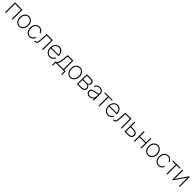

<svg xmlns="http://www.w3.org/2000/svg" viewBox="1112 -3810 7235 7235"><g transform="rotate(45 4730.0 -192.0)"><path d="M473.1 -529.3V0H429.7V-487.8H119.1V0H75.7V-529.3Z M825.7 10.3Q757.8 10.3 705.3 -25.1Q652.8 -60.5 623.3 -122.3Q593.8 -184.1 593.8 -263.2Q593.8 -343.3 623.3 -405Q652.8 -466.8 705.3 -502.2Q757.8 -537.6 825.7 -537.6Q893.6 -537.6 945.8 -502.2Q998 -466.8 1027.8 -405Q1057.6 -343.3 1057.6 -263.2Q1057.6 -184.1 1027.8 -122.3Q998 -60.5 946 -25.1Q894 10.3 825.7 10.3ZM825.7 -30.3Q882.3 -30.3 924.6 -60.5Q966.8 -90.8 990.2 -143.6Q1013.7 -196.3 1013.7 -263.2Q1013.7 -330.6 990.2 -383.3Q966.8 -436 924.6 -466.6Q882.3 -497.1 825.7 -497.1Q769.5 -497.1 727.1 -466.6Q684.6 -436 660.9 -383.3Q637.2 -330.6 637.2 -263.2Q637.2 -196.3 660.9 -143.6Q684.6 -90.8 727.1 -60.5Q769.5 -30.3 825.7 -30.3Z M1378.9 9.3Q1311 9.3 1258.5 -25.9Q1206.1 -61 1176.5 -122.8Q1147 -184.6 1147 -263.7Q1147 -343.8 1176.5 -405.3Q1206.1 -466.8 1258.5 -502.2Q1311 -537.6 1378.9 -537.6Q1420.9 -537.6 1455.6 -524.2Q1490.2 -510.7 1516.6 -488.3Q1543 -465.8 1559.8 -438.5Q1576.7 -411.1 1582.5 -382.8L1540.5 -376Q1535.2 -397.5 1522.2 -418.7Q1509.3 -439.9 1488.8 -457.8Q1468.3 -475.6 1440.7 -486.3Q1413.1 -497.1 1378.9 -497.1Q1322.8 -497.1 1280.3 -466.8Q1237.8 -436.5 1214.1 -384Q1190.4 -331.5 1190.4 -263.7Q1190.4 -196.3 1214.1 -143.8Q1237.8 -91.3 1280.3 -61.3Q1322.8 -31.2 1378.9 -31.2Q1413.1 -31.2 1440.7 -42Q1468.3 -52.7 1489 -70.6Q1509.8 -88.4 1522.9 -110.1Q1536.1 -131.8 1541 -153.3L1583.5 -146.5Q1577.6 -118.2 1560.8 -90.8Q1543.9 -63.5 1517.3 -40.8Q1490.7 -18.1 1455.8 -4.4Q1420.9 9.3 1378.9 9.3Z M1630.4 0V-41.5H1644.5Q1676.8 -41.5 1695.8 -52Q1714.8 -62.5 1725.1 -88.4Q1735.4 -114.3 1740.5 -159.4Q1745.6 -204.6 1749 -273.4L1762.7 -529.3H2093.3V0H2049.8V-487.8H1803.7L1791.5 -262.7Q1786.6 -171.9 1775.9 -113.8Q1765.1 -55.7 1736.1 -27.8Q1707 0 1647.5 0Z M2450.2 10.3Q2378.9 10.3 2325.7 -25.1Q2272.5 -60.5 2243.2 -122.6Q2213.9 -184.6 2213.9 -263.2Q2213.9 -342.8 2243.4 -404.5Q2272.9 -466.3 2325 -502Q2377 -537.6 2444.3 -537.6Q2493.2 -537.6 2534.7 -518.6Q2576.2 -499.5 2606.9 -464.6Q2637.7 -429.7 2654.5 -381.3Q2671.4 -333 2671.4 -273.4V-255.4H2238.3V-294.9H2647L2627.9 -281.7Q2627.9 -343.8 2604.7 -392.6Q2581.5 -441.4 2540 -469.2Q2498.5 -497.1 2444.3 -497.1Q2389.6 -497.1 2347.4 -468.3Q2305.2 -439.5 2281 -389.4Q2256.8 -339.4 2256.8 -274.9V-259.8Q2256.8 -193.4 2280.5 -141.6Q2304.2 -89.8 2347.7 -60.1Q2391.1 -30.3 2450.2 -30.3Q2493.2 -30.3 2526.9 -45.4Q2560.5 -60.5 2583.5 -85.7Q2606.4 -110.8 2616.7 -140.6L2658.7 -133.3Q2647 -93.8 2617.9 -61Q2588.9 -28.3 2546.1 -9Q2503.4 10.3 2450.2 10.3Z M2731 154.3V-41.5H2779.3Q2797.9 -64 2812 -89.4Q2826.2 -114.7 2836.7 -146.2Q2847.2 -177.7 2854.5 -216.3Q2861.8 -254.9 2866.2 -302.7L2887.2 -529.3H3187V-41.5H3265.1V154.3H3221.7V0H2774.4V154.3ZM2830.6 -41.5H3144V-487.8H2926.8L2909.2 -302.7Q2900.9 -217.3 2882.8 -154.1Q2864.7 -90.8 2830.6 -41.5Z M3549.8 10.3Q3481.9 10.3 3429.4 -25.1Q3377 -60.5 3347.4 -122.3Q3317.9 -184.1 3317.9 -263.2Q3317.9 -343.3 3347.4 -405Q3377 -466.8 3429.4 -502.2Q3481.9 -537.6 3549.8 -537.6Q3617.7 -537.6 3669.9 -502.2Q3722.2 -466.8 3752 -405Q3781.7 -343.3 3781.7 -263.2Q3781.7 -184.1 3752 -122.3Q3722.2 -60.5 3670.2 -25.1Q3618.2 10.3 3549.8 10.3ZM3549.8 -30.3Q3606.4 -30.3 3648.7 -60.5Q3690.9 -90.8 3714.4 -143.6Q3737.8 -196.3 3737.8 -263.2Q3737.8 -330.6 3714.4 -383.3Q3690.9 -436 3648.7 -466.6Q3606.4 -497.1 3549.8 -497.1Q3493.7 -497.1 3451.2 -466.6Q3408.7 -436 3385 -383.3Q3361.3 -330.6 3361.3 -263.2Q3361.3 -196.3 3385 -143.6Q3408.7 -90.8 3451.2 -60.5Q3493.7 -30.3 3549.8 -30.3Z M3901.9 0V-529.3H4107.4Q4193.8 -529.3 4242.4 -495.6Q4291 -461.9 4291 -399.4Q4291 -352.5 4264.2 -322.3Q4237.3 -292 4191.4 -281.7Q4224.1 -275.4 4249.5 -257.8Q4274.9 -240.2 4289.6 -212.6Q4304.2 -185.1 4304.2 -147.5Q4304.2 -104 4283.2 -70.8Q4262.2 -37.6 4224.4 -18.8Q4186.5 0 4135.7 0ZM3943.8 -41H4135.7Q4192.4 -41 4226.1 -70.8Q4259.8 -100.6 4259.8 -150.4Q4259.8 -198.7 4229.2 -228.3Q4198.7 -257.8 4150.4 -257.8H3943.8ZM3943.8 -296.9H4115.7Q4175.8 -296.9 4211.4 -323.2Q4247.1 -349.6 4247.1 -397Q4247.1 -441.9 4210.7 -464.8Q4174.3 -487.8 4107.4 -487.8H3943.8Z M4569.3 9.8Q4522.5 9.8 4482.4 -7.6Q4442.4 -24.9 4418.5 -59.3Q4394.5 -93.8 4394.5 -144.5Q4394.5 -179.7 4407.5 -205.1Q4420.4 -230.5 4446.3 -248.3Q4472.2 -266.1 4511.5 -277.3Q4550.8 -288.6 4604 -295.4Q4648.9 -301.3 4681.4 -306.6Q4713.9 -312 4731.7 -322.8Q4749.5 -333.5 4749.5 -354.5V-370.1Q4749.5 -408.2 4731.4 -436.5Q4713.4 -464.8 4680.7 -481Q4647.9 -497.1 4604.5 -497.1Q4563.5 -497.1 4530.5 -482.9Q4497.6 -468.8 4477.1 -444.1Q4456.5 -419.4 4451.2 -388.2L4408.2 -395Q4416 -438 4443.4 -470Q4470.7 -502 4512.7 -519.5Q4554.7 -537.1 4604 -537.1Q4643.6 -537.1 4677.7 -525.6Q4711.9 -514.2 4737.8 -492.7Q4763.7 -471.2 4778.1 -439.9Q4792.5 -408.7 4792.5 -369.1V0H4749.5V-96.7H4747.1Q4733.9 -66.9 4709 -42.7Q4684.1 -18.6 4648.9 -4.4Q4613.8 9.8 4569.3 9.8ZM4573.7 -30.8Q4625.5 -30.8 4665 -53.5Q4704.6 -76.2 4727.1 -117.4Q4749.5 -158.7 4749.5 -213.9V-293.9Q4740.7 -286.6 4726.6 -280.8Q4712.4 -274.9 4693.6 -270.8Q4674.8 -266.6 4652.3 -263.2Q4629.9 -259.8 4605.5 -256.3Q4547.4 -249 4510.5 -235.1Q4473.6 -221.2 4455.8 -198.7Q4438 -176.3 4438 -143.1Q4438 -107.4 4456.1 -82.3Q4474.1 -57.1 4504.9 -43.9Q4535.6 -30.8 4573.7 -30.8Z M5055.7 0V-488.8H4872.6V-529.3H5282.2V-488.8H5099.1V0Z M5553.2 10.3Q5481.9 10.3 5428.7 -25.1Q5375.5 -60.5 5346.2 -122.6Q5316.9 -184.6 5316.9 -263.2Q5316.9 -342.8 5346.4 -404.5Q5376 -466.3 5428 -502Q5480 -537.6 5547.4 -537.6Q5596.2 -537.6 5637.7 -518.6Q5679.2 -499.5 5710 -464.6Q5740.7 -429.7 5757.6 -381.3Q5774.4 -333 5774.4 -273.4V-255.4H5341.3V-294.9H5750L5731 -281.7Q5731 -343.8 5707.8 -392.6Q5684.6 -441.4 5643.1 -469.2Q5601.6 -497.1 5547.4 -497.1Q5492.7 -497.1 5450.4 -468.3Q5408.2 -439.5 5384 -389.4Q5359.9 -339.4 5359.9 -274.9V-259.8Q5359.9 -193.4 5383.5 -141.6Q5407.2 -89.8 5450.7 -60.1Q5494.1 -30.3 5553.2 -30.3Q5596.2 -30.3 5629.9 -45.4Q5663.6 -60.5 5686.5 -85.7Q5709.5 -110.8 5719.7 -140.6L5761.7 -133.3Q5750 -93.8 5720.9 -61Q5691.9 -28.3 5649.2 -9Q5606.4 10.3 5553.2 10.3Z M5821.3 0V-41.5H5835.4Q5867.7 -41.5 5886.7 -52Q5905.8 -62.5 5916 -88.4Q5926.3 -114.3 5931.4 -159.4Q5936.5 -204.6 5939.9 -273.4L5953.6 -529.3H6284.2V0H6240.7V-487.8H5994.6L5982.4 -262.7Q5977.5 -171.9 5966.8 -113.8Q5956.1 -55.7 5927 -27.8Q5897.9 0 5838.4 0Z M6468.3 -314.9H6628.4Q6686.5 -314.9 6729.2 -295.4Q6772 -275.9 6795.2 -240.5Q6818.4 -205.1 6818.4 -158.2Q6818.4 -110.8 6795.2 -75.2Q6772 -39.6 6729.2 -19.8Q6686.5 0 6628.4 0H6435.5V-529.3H6479V-41.5H6627.4Q6695.8 -41.5 6735.4 -72.8Q6774.9 -104 6774.9 -157.2Q6774.9 -210.4 6735.4 -241.9Q6695.8 -273.4 6627.4 -273.4H6468.3Z M7310.5 -290.5V-249H6970.2V-290.5ZM6982.4 -529.3V0H6939V-529.3ZM7340.3 -529.3V0H7297.4V-529.3Z M7692.9 10.3Q7625 10.3 7572.5 -25.1Q7520 -60.5 7490.5 -122.3Q7460.9 -184.1 7460.9 -263.2Q7460.9 -343.3 7490.5 -405Q7520 -466.8 7572.5 -502.2Q7625 -537.6 7692.9 -537.6Q7760.7 -537.6 7813 -502.2Q7865.2 -466.8 7895 -405Q7924.8 -343.3 7924.8 -263.2Q7924.8 -184.1 7895 -122.3Q7865.2 -60.5 7813.2 -25.1Q7761.2 10.3 7692.9 10.3ZM7692.9 -30.3Q7749.5 -30.3 7791.7 -60.5Q7834 -90.8 7857.4 -143.6Q7880.9 -196.3 7880.9 -263.2Q7880.9 -330.6 7857.4 -383.3Q7834 -436 7791.7 -466.6Q7749.5 -497.1 7692.9 -497.1Q7636.7 -497.1 7594.2 -466.6Q7551.8 -436 7528.1 -383.3Q7504.4 -330.6 7504.4 -263.2Q7504.4 -196.3 7528.1 -143.6Q7551.8 -90.8 7594.2 -60.5Q7636.7 -30.3 7692.9 -30.3Z M8246.1 9.3Q8178.2 9.3 8125.7 -25.9Q8073.2 -61 8043.7 -122.8Q8014.2 -184.6 8014.2 -263.7Q8014.2 -343.8 8043.7 -405.3Q8073.2 -466.8 8125.7 -502.2Q8178.2 -537.6 8246.1 -537.6Q8288.1 -537.6 8322.8 -524.2Q8357.4 -510.7 8383.8 -488.3Q8410.2 -465.8 8427 -438.5Q8443.8 -411.1 8449.7 -382.8L8407.7 -376Q8402.3 -397.5 8389.4 -418.7Q8376.5 -439.9 8356 -457.8Q8335.4 -475.6 8307.9 -486.3Q8280.3 -497.1 8246.1 -497.1Q8189.9 -497.1 8147.5 -466.8Q8105 -436.5 8081.3 -384Q8057.6 -331.5 8057.6 -263.7Q8057.6 -196.3 8081.3 -143.8Q8105 -91.3 8147.5 -61.3Q8189.9 -31.2 8246.1 -31.2Q8280.3 -31.2 8307.9 -42Q8335.4 -52.7 8356.2 -70.6Q8377 -88.4 8390.1 -110.1Q8403.3 -131.8 8408.2 -153.3L8450.7 -146.5Q8444.8 -118.2 8428 -90.8Q8411.1 -63.5 8384.5 -40.8Q8357.9 -18.1 8323 -4.4Q8288.1 9.3 8246.1 9.3Z M8680.7 0V-488.8H8497.6V-529.3H8907.2V-488.8H8724.1V0Z M9384.3 0H9340.8V-452.1H9338.9L9031.2 0H8989.7V-529.3H9033.2V-76.2H9035.6L9343.3 -529.3H9384.3Z"/></g></svg>

Font: Inter 24pt ExtraLight
Style: Regular
Weight: 250
Designer: Rasmus Andersson
Foundry: rsms
Version: Version 4.001;git-66647c0bb